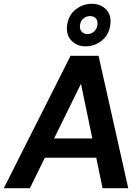

<svg xmlns="http://www.w3.org/2000/svg" viewBox="-47 -995 741 1015"><path d="M-27 0 326 -700H474L631 0H495L462 -161H190L111 0ZM239 -263H441L381 -552ZM406 -750Q360 -750 330.5 -780.5Q301 -811 308 -863Q315 -915 353 -945Q391 -975 438 -975Q485 -975 514 -945Q543 -915 536 -863Q529 -811 491.5 -780.5Q454 -750 406 -750ZM415 -815Q435 -815 450 -828Q465 -841 468 -863Q471 -885 460 -897.5Q449 -910 429 -910Q410 -910 394.5 -897.5Q379 -885 376 -863Q373 -841 384.5 -828Q396 -815 415 -815Z"/></svg>

Font: Host Grotesk
Style: Bold Italic
Weight: 700
Italic angle: -8°
Designer: Doğukan Karapınar
Foundry: Element Type
Version: Version 1.003; ttfautohint (v1.8.4.7-5d5b)